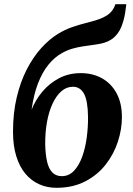

<svg xmlns="http://www.w3.org/2000/svg" viewBox="-20 -882 636 915"><path d="M582 -862 576 -818Q569.5 -780 556.5 -750.2Q543.5 -720.5 520.5 -701.2Q497.5 -682 460.5 -674Q450 -672 438 -670Q426 -668 413.5 -666.5Q395 -664 372 -660.5Q349 -657 324 -649.8Q299 -642.5 274.5 -628.5Q240.5 -610 211.2 -574.2Q182 -538.5 161.2 -485Q140.5 -431.5 130.5 -359Q149 -406 182.2 -445.5Q215.5 -485 261.5 -509.2Q307.5 -533.5 365 -533.5Q422 -533.5 466.2 -508.8Q510.5 -484 535.8 -437.2Q561 -390.5 561 -323.5Q561 -266.5 542 -207.5Q523 -148.5 484.2 -98.5Q445.5 -48.5 386.5 -17.8Q327.5 13 248.5 13Q204.5 13 167 -3.8Q129.5 -20.5 101.5 -53.5Q73.5 -86.5 57.8 -136.8Q42 -187 42 -254.5Q42 -343 59.5 -417.2Q77 -491.5 107.2 -550.5Q137.5 -609.5 176.2 -652.5Q215 -695.5 257 -721Q290 -741 323 -752.5Q356 -764 387.2 -771.8Q418.5 -779.5 445.2 -788.2Q472 -797 492.2 -810.5Q512.5 -824 524 -847L530 -862ZM327.5 -468.5Q296.5 -468.5 272 -446.8Q247.5 -425 230 -387Q212.5 -349 203.8 -299.8Q195 -250.5 195.5 -195Q196.5 -145 204.5 -111Q212.5 -77 229.8 -59.8Q247 -42.5 274.5 -42.5Q308.5 -42.5 332.8 -68.2Q357 -94 372 -136Q387 -178 393.5 -227.5Q400 -277 399.5 -325Q398.5 -402.5 380.2 -435.5Q362 -468.5 327.5 -468.5Z"/></svg>

Font: Merriweather 36pt ExtraBold
Style: Italic
Weight: 800
Italic angle: -7.8°
Version: Version 2.101